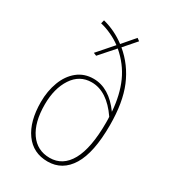

<svg xmlns="http://www.w3.org/2000/svg" viewBox="-183 -845 857 954"><g transform="rotate(30 245.0 -368.0)"><path d="M420 -301Q420 -144 373 -67Q326 10 241 10Q158 10 111.5 -54.5Q65 -119 65 -230Q65 -293 85 -346Q105 -399 143.5 -430Q182 -461 235 -461Q325 -461 395 -364Q388 -458 356.5 -528Q325 -598 263 -651L188 -566L171 -573L249 -662Q224 -681 192 -696Q160 -711 129 -718L134 -738Q204 -720 262 -676L322 -746L337 -735L276 -665Q347 -606 383.5 -519Q420 -432 420 -301ZM397 -303Q397 -328 396 -336Q324 -441 236 -441Q167 -441 127.5 -381Q88 -321 88 -229Q88 -127 128.5 -69Q169 -11 241 -11Q316 -11 356.5 -84Q397 -157 397 -303Z"/></g></svg>

Font: Fira Sans Condensed Thin
Style: Regular
Weight: 250
Width: 3
Designer: Carrois Corporate & Edenspiekermann AG
Foundry: Carrois Corporate GbR & Edenspiekermann AG
Version: Version 4.203